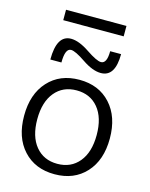

<svg xmlns="http://www.w3.org/2000/svg" viewBox="-131 -968 830 1061"><g transform="rotate(15 284.5 -437.5)"><path d="M106.9 -63Q40 -135.7 40 -259.8Q40 -383.8 106.9 -457Q173.8 -530.3 285.2 -530.3Q396.5 -530.3 463.4 -457Q530.3 -383.8 530.3 -259.8Q530.3 -135.7 463.4 -63Q396.5 9.8 285.2 9.8Q173.8 9.8 106.9 -63ZM99.6 -596.7Q99.6 -737.3 181.6 -737.3Q226.6 -737.3 287.6 -696.3Q348.6 -655.3 373 -655.3Q407.2 -655.3 407.2 -726.6H469.7Q469.7 -596.7 387.7 -596.7Q340.8 -596.7 281.2 -637.2Q221.7 -677.7 197.3 -677.7Q163.1 -677.7 163.1 -596.7ZM112.3 -825.2V-884.8H458V-825.2ZM161.1 -414.1Q115.2 -358.4 115.2 -259.8Q115.2 -161.1 161.1 -105.5Q207 -49.8 285.2 -49.8Q363.3 -49.8 409.2 -105.5Q455.1 -161.1 455.1 -259.8Q455.1 -358.4 409.2 -414.1Q363.3 -469.7 285.2 -469.7Q207 -469.7 161.1 -414.1Z"/></g></svg>

Font: GenEi M Gothic v2 Regular
Style: Regular
Weight: 400
Version: Version 2.0